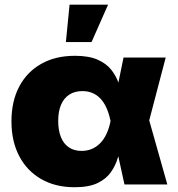

<svg xmlns="http://www.w3.org/2000/svg" viewBox="-20 -786 757 818"><path d="M297.9 11.7Q215.8 11.7 155.3 -23.2Q94.7 -58.1 61.8 -121.1Q28.8 -184.1 28.8 -269Q28.8 -354.5 61.8 -417Q94.7 -479.5 155.5 -513.9Q216.3 -548.3 299.3 -548.3Q357.9 -548.3 395.3 -532Q432.6 -515.6 453.6 -489.3Q474.6 -462.9 485.4 -431.6Q496.1 -400.4 501.5 -371.1H556.2L614.7 -276.9L692.9 0H510.3L450.7 -272Q443.8 -304.2 432.9 -327.9Q421.9 -351.6 407 -366.9Q392.1 -382.3 373 -390.1Q354 -397.9 331.1 -397.9Q298.3 -397.9 275.1 -382.8Q252 -367.7 240 -339.6Q228 -311.5 228 -271Q228 -230.5 239.5 -201.9Q251 -173.3 273.4 -158.2Q295.9 -143.1 327.1 -143.1Q351.6 -143.1 371.6 -151.6Q391.6 -160.2 407.2 -176.3Q422.9 -192.4 433.8 -215.8Q444.8 -239.3 450.7 -269L506.3 -541H686L614.7 -269L555.7 -177.7H497.6Q491.7 -147.5 482.2 -114.5Q472.7 -81.5 452.6 -52.7Q432.6 -23.9 395.8 -6.1Q358.9 11.7 297.9 11.7ZM260.7 -606.9 276.4 -766.1H440.4L370.1 -606.9Z"/></svg>

Font: Inter 17pt Black
Style: Regular
Weight: 900
Version: Version 4.001;git-66647c0bb